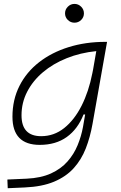

<svg xmlns="http://www.w3.org/2000/svg" viewBox="-20 -739 626 993"><path d="M20 234.4 18.1 189.5 117.7 185.1Q191.9 181.6 243.7 158Q295.4 134.3 328.9 96.4Q362.3 58.6 381.3 12.2Q400.4 -34.2 409.2 -82.5L420.4 -147H412.1Q382.3 -71.3 325.4 -30.5Q268.6 10.3 185.5 10.3Q44.4 10.3 44.4 -135.3Q44.4 -223.1 80.6 -294.7Q116.7 -366.2 181.9 -417Q247.1 -467.8 334.5 -495.1Q421.9 -522.5 524.4 -522.5H533.7L458.5 -98.1Q446.3 -29.3 423.6 28.8Q400.9 86.9 361.1 130.9Q321.3 174.8 259.5 200.7Q197.8 226.6 107.9 230.5ZM478 -474.6Q395.5 -466.3 325 -438Q254.4 -409.7 202.1 -365.5Q149.9 -321.3 120.6 -264.6Q91.3 -208 91.3 -142.6Q91.3 -34.7 192.9 -34.7Q259.3 -34.7 312 -76.7Q364.7 -118.7 401.9 -192.1Q439 -265.6 457.5 -359.9L461.4 -379.4ZM365.2 -621.6Q345.2 -621.6 330.8 -635.7Q316.4 -649.9 316.4 -669.9Q316.4 -689.9 330.8 -704.3Q345.2 -718.8 365.2 -718.8Q385.3 -718.8 399.7 -704.3Q414.1 -689.9 414.1 -669.9Q414.1 -649.9 399.7 -635.7Q385.3 -621.6 365.2 -621.6Z"/></svg>

Font: CaskaydiaCove NF ExtraLight
Style: Italic
Weight: 200
Italic angle: -10°
Designer: Aaron Bell
Foundry: Saja Typeworks
Version: Version 2111.001; VTT 6.35;Nerd Fonts 3.2.1